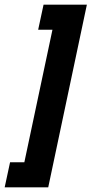

<svg xmlns="http://www.w3.org/2000/svg" viewBox="-49 -760 391 820"><path d="M-29 40 -6 -67H55L175 -633H114L137 -740H322L157 40Z"/></svg>

Font: Raleway
Style: Bold Italic
Weight: 700
Italic angle: -12°
Designer: Matt McInerney, Pablo Impallari, Rodrigo Fuenzalida
Foundry: Matt McInerney, Pablo Impallari, Rodrigo Fuenzalida
Version: Version 4.101;RELEASE